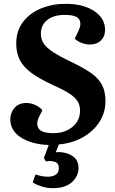

<svg xmlns="http://www.w3.org/2000/svg" viewBox="-20 -745 601 1005"><path d="M256 240Q228 240 200 231.5Q172 223 151 210L166 168Q183 174 199 177Q215 180 231 180Q254 180 271 170Q288 160 288 135Q288 108 265 101.5Q242 95 220 100L210 82L235 14Q148 11 91 -24.5Q34 -60 34 -121Q34 -156 56.5 -181Q79 -206 118 -206Q142 -206 165 -195.5Q188 -185 202 -168L185 -135Q166 -95 183 -71.5Q200 -48 259 -48Q319 -48 359 -80.5Q399 -113 399 -166Q399 -194 386 -215Q373 -236 342 -256Q311 -276 257 -300Q185 -333 143 -364.5Q101 -396 83 -432.5Q65 -469 65 -516Q65 -583 100 -629.5Q135 -676 194 -700.5Q253 -725 324 -725Q415 -725 472.5 -687.5Q530 -650 530 -588Q530 -554 508 -533Q486 -512 450 -512Q428 -512 405.5 -521Q383 -530 371 -543L392 -586Q408 -620 394.5 -643.5Q381 -667 318 -667Q262 -667 228 -641Q194 -615 194 -568Q194 -541 207.5 -519Q221 -497 255.5 -474Q290 -451 353 -421Q418 -390 457.5 -362Q497 -334 514.5 -299.5Q532 -265 532 -216Q532 -155 500 -106Q468 -57 413 -26Q358 5 288 11L272 52Q297 49 324.5 56Q352 63 371.5 81.5Q391 100 391 134Q391 177 356.5 208.5Q322 240 256 240Z"/></svg>

Font: Literata 36pt
Style: Bold Italic
Weight: 700
Italic angle: -2°
Designer: Latin by Veronika Burian and Jose Scaglione. Greek by Irene Vlachou. Cyrillic by Vera Evstafieva
Foundry: TypeTogether
Version: Version 3.002